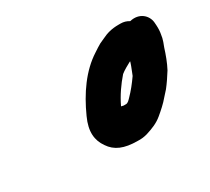

<svg xmlns="http://www.w3.org/2000/svg" viewBox="-82 -948 687 627"><g transform="rotate(-30 261.0 -634.0)"><path d="M389 -691 384.2 -677C381.5 -670.3 378.8 -663.3 376 -656L372 -646C357.3 -625.1 343.2 -607.1 326.3 -590C320.9 -584.5 314.6 -577 307.2 -577H298.2L289.6 -579C305.5 -612.6 326 -641.5 348.2 -667C357.7 -675 375.9 -685.1 387 -691ZM454.7 -805C445.2 -811 434.8 -814 423.5 -814H415.5C390.2 -814 370.6 -808.6 351.5 -799L333.9 -791C325.7 -786.3 316.1 -780.3 305.3 -773C248.8 -736.9 207 -676.1 176.4 -608C154.2 -559.9 159.1 -525.5 179.2 -497C198.6 -467.5 229.6 -454 280.6 -454C292.5 -453.3 304.4 -454.7 316.4 -458C340.4 -465.5 361.1 -473.5 379.6 -489C395 -501.8 413.6 -518.1 426.6 -534L444.6 -554C457.5 -570.4 468.2 -586.6 479.8 -605C491.2 -626.4 500.5 -651.6 507.8 -675L514.2 -692C517.2 -700.7 519.2 -709 520.1 -717C522.1 -727 522.7 -738.3 521.9 -751L521.1 -762C518.6 -789.2 493 -814.1 454.7 -805Z"/></g></svg>

Font: Smoothie
Style: It
Weight: 400
Foundry: Cannot Into Space Fonts
Version: Version 0.8